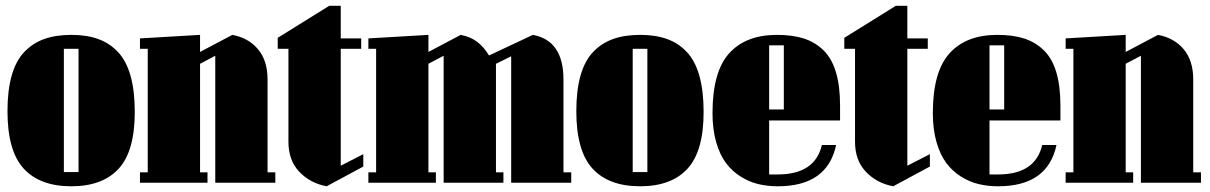

<svg xmlns="http://www.w3.org/2000/svg" viewBox="-20 -633 4191 665"><path d="M227.1 12.2Q118.2 12.2 62 -49.1Q5.9 -110.4 5.9 -248Q5.9 -319.8 20.5 -371.3Q35.2 -422.9 64.5 -453.4Q93.8 -483.9 133.5 -498Q173.3 -512.2 227.1 -512.2Q280.3 -512.2 319.8 -498Q359.4 -483.9 388.4 -453.1Q417.5 -422.4 432.1 -370.4Q446.8 -318.4 446.8 -245.1Q446.8 -109.4 390.9 -48.6Q335 12.2 227.1 12.2ZM201.2 -37.1H252V-463.9H201.2Z M464.8 0V-36.1H491.7V-463.9H464.8V-500L672.9 -512.2V-453.1L784.7 -512.2Q840.3 -502 873.5 -462.6Q906.7 -423.3 906.7 -357.9V-36.1H933.6V0H725.6V-439.9L672.9 -412.1V-36.1H698.7V0Z M1120.1 -612.8H1160.2V-500H1231V-463.9H1160.2V-59.1L1238.3 -99.1V-56.2L1111.3 12.2Q1054.2 1.5 1016.6 -38.1Q979 -77.6 979 -142.1V-463.9H941.9V-502Z M1255.9 0V-36.1H1282.7V-463.9H1255.9V-500L1463.9 -512.2V-453.1L1575.7 -512.2Q1608.9 -505.9 1631.8 -488.8Q1654.8 -471.7 1673.8 -440.9L1825.7 -512.2Q1931.6 -492.7 1931.6 -357.9V-36.1H1958.5V0H1750.5V-438L1697.8 -412.1V-36.1H1723.6V0H1516.6V-439.9L1463.9 -412.1V-36.1H1489.7V0Z M2197.3 12.2Q2088.4 12.2 2032.2 -49.1Q1976.1 -110.4 1976.1 -248Q1976.1 -319.8 1990.7 -371.3Q2005.4 -422.9 2034.7 -453.4Q2064 -483.9 2103.8 -498Q2143.6 -512.2 2197.3 -512.2Q2250.5 -512.2 2290 -498Q2329.6 -483.9 2358.6 -453.1Q2387.7 -422.4 2402.3 -370.4Q2417 -318.4 2417 -245.1Q2417 -109.4 2361.1 -48.6Q2305.2 12.2 2197.3 12.2ZM2171.4 -37.1H2222.2V-463.9H2171.4Z M2889.6 -215.8H2644V-28.8H2673.8Q2802.7 -28.8 2826.7 -130.9H2876Q2845.7 12.2 2673.8 12.2Q2638.2 12.2 2606.4 4.6Q2574.7 -2.9 2545.2 -21.5Q2515.6 -40 2494.4 -68.4Q2473.1 -96.7 2460.4 -140.9Q2447.8 -185.1 2447.8 -241.2Q2447.8 -384.3 2505.4 -448.2Q2563 -512.2 2670.9 -512.2Q2724.6 -512.2 2763.7 -499.8Q2802.7 -487.3 2831.8 -459.2Q2860.8 -431.2 2875.2 -383.3Q2889.6 -335.4 2889.6 -267.1ZM2644 -476.1V-253.9H2694.8V-476.1Z M3082.5 -612.8H3122.6V-500H3193.4V-463.9H3122.6V-59.1L3200.7 -99.1V-56.2L3073.7 12.2Q3016.6 1.5 2979 -38.1Q2941.4 -77.6 2941.4 -142.1V-463.9H2904.3V-502Z M3652.8 -215.8H3407.2V-28.8H3437Q3565.9 -28.8 3589.8 -130.9H3639.2Q3608.9 12.2 3437 12.2Q3401.4 12.2 3369.6 4.6Q3337.9 -2.9 3308.3 -21.5Q3278.8 -40 3257.6 -68.4Q3236.3 -96.7 3223.6 -140.9Q3210.9 -185.1 3210.9 -241.2Q3210.9 -384.3 3268.6 -448.2Q3326.2 -512.2 3434.1 -512.2Q3487.8 -512.2 3526.9 -499.8Q3565.9 -487.3 3595 -459.2Q3624 -431.2 3638.4 -383.3Q3652.8 -335.4 3652.8 -267.1ZM3407.2 -476.1V-253.9H3458V-476.1Z M3670.9 0V-36.1H3697.8V-463.9H3670.9V-500L3878.9 -512.2V-453.1L3990.7 -512.2Q4046.4 -502 4079.6 -462.6Q4112.8 -423.3 4112.8 -357.9V-36.1H4139.6V0H3931.6V-439.9L3878.9 -412.1V-36.1H3904.8V0Z"/></svg>

Font: Lletraferida
Style: Heavy
Weight: 900
Designer: Josep Patau Bellart
Foundry: Josep Patau Bellart
Version: Version 1.000